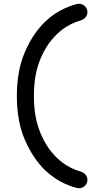

<svg xmlns="http://www.w3.org/2000/svg" viewBox="-20 -812 492 1014"><path d="M379 179Q403 186 419 176.5Q435 167 440 150Q445 133 436 116.5Q427 100 403 93Q371 84 339.5 66Q308 48 281 22Q227 -29 193 -111Q159 -193 159 -305Q159 -418 193 -499.5Q227 -581 281 -632Q308 -658 339.5 -676Q371 -694 403 -703Q427 -710 436 -726.5Q445 -743 440 -760Q435 -777 419 -786.5Q403 -796 379 -789Q351 -781 323 -768.5Q295 -756 269 -738.5Q243 -721 219 -698Q155 -637 112 -538.5Q69 -440 69 -305Q69 -170 112 -72Q155 26 219 88Q243 110 269 128Q295 146 323 158.5Q351 171 379 179Z"/></svg>

Font: Tilt Neon
Style: Regular
Weight: 400
Designer: Andy Clymer
Foundry: Andy Clymer
Version: Version 1.000